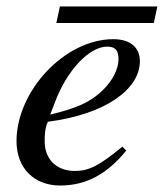

<svg xmlns="http://www.w3.org/2000/svg" viewBox="-20 -562 506 593"><path d="M152 -252C186 -341 254 -418 311 -418C339 -418 346 -403 346 -379C346 -348 327 -312 296 -282C259 -247 221 -229 135 -208ZM358 -109C286 -50 255 -34 211 -34C155 -34 118 -70 118 -125C118 -140 118 -166 128 -186C307 -209 412 -287 412 -373C412 -415 383 -441 330 -441C180 -441 31 -281 31 -126C31 -43 85 11 166 11C249 11 313 -27 370 -97ZM466 -542H165L154 -491H455Z"/></svg>

Font: XITS
Style: Italic
Weight: 400
Italic angle: -16.33°
Designer: MicroPress Inc., with final additions and corrections provided by Coen Hoffman, Elsevier (retired)
Version: Version 1.302